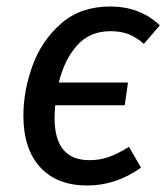

<svg xmlns="http://www.w3.org/2000/svg" viewBox="-20 -559 516 591"><path d="M161 -305H374L364 -235H150Q148 -209 148 -196Q148 -66 255 -66Q288 -66 315.5 -76Q343 -86 377 -107L414 -43Q337 12 249 12Q155 12 103.5 -44.5Q52 -101 52 -203Q52 -279 80 -356.5Q108 -434 168 -486.5Q228 -539 319 -539Q411 -539 472 -481L423 -424Q399 -445 375 -454Q351 -463 320 -463Q256 -463 217 -419Q178 -375 161 -305Z"/></svg>

Font: Fira Sans
Style: Italic
Weight: 400
Italic angle: -8°
Designer: bBox Type GmbH & Carrois Corporate GbR & Edenspiekermann AG
Foundry: bBox Type GmbH & Carrois Corporate GbR & Edenspiekermann AG
Version: Version 4.301